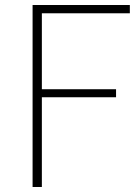

<svg xmlns="http://www.w3.org/2000/svg" viewBox="-20 -746 558 766"><path d="M110 0H147V-358H443V-390H147V-693H498V-726H110Z"/></svg>

Font: Source Han Sans CN ExtraLight
Style: Regular
Weight: 250
Designer: Ryoko NISHIZUKA (kana & ideographs); Paul D. Hunt (Latin, Greek & Cyrillic); Wenlong ZHANG (bopomofo); Sandoll Communica
Foundry: Adobe Systems Incorporated
Version: Version 1.004;PS 1.004;hotconv 16.6.51;makeotf.lib2.5.65220